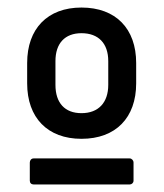

<svg xmlns="http://www.w3.org/2000/svg" viewBox="-20 -687 434 509"><path d="M196 -319C287 -319 341 -375 341 -466V-520C341 -611 287 -667 196 -667C106 -667 52 -611 52 -520V-466C52 -375 106 -319 196 -319ZM196 -387C152 -387 127 -414 127 -462V-525C127 -572 152 -599 196 -599C241 -599 267 -572 267 -525V-462C267 -415 241 -387 196 -387ZM69 -198H324C329 -198 334 -202 334 -208V-256C334 -262 329 -267 324 -267H69C63 -267 59 -262 59 -256V-208C59 -202 63 -198 69 -198Z"/></svg>

Font: Sofia Sans Cond SemiBold
Style: Regular
Weight: 600
Width: 3
Designer: Botio Nikoltchev, Ani Petrova
Foundry: lettersoup
Version: Version 4.100